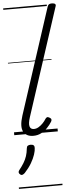

<svg xmlns="http://www.w3.org/2000/svg" viewBox="-76 -925 518 1335"><g transform="rotate(-5 183.0 -257.5)"><path d="M132 16Q83 16 63.5 -19.5Q44 -55 68 -130L309 -869Q313 -881 319.5 -885.5Q326 -890 340 -890Q356 -890 362.5 -884Q369 -878 364 -866L119 -115Q105 -72 111 -51.5Q117 -31 140 -31Q157 -31 173 -40.5Q189 -50 203 -64.5Q217 -79 226 -94Q230 -101 237 -104Q244 -107 255 -100Q266 -94 267 -86.5Q268 -79 263 -71Q250 -50 231 -30Q212 -10 187.5 3Q163 16 132 16ZM17 275Q9 269 8 261.5Q7 254 13 246Q33 221 46.5 199Q60 177 68 153Q76 129 79 99Q80 86 87.5 81Q95 76 107 76Q122 76 128.5 82.5Q135 89 134 101Q134 119 125 146.5Q116 174 97.5 205.5Q79 237 50 268Q42 276 33.5 279Q25 282 17 275ZM0 365H304V375H0ZM0 -20H304V0H0ZM0 -505H304V-500H0ZM0 -885H304V-875H0Z"/></g></svg>

Font: Playwrite DK Uloopet Guides
Style: Regular
Weight: 400
Designer: Veronika Burian, José Scaglione
Foundry: TypeTogether
Version: Version 1.003